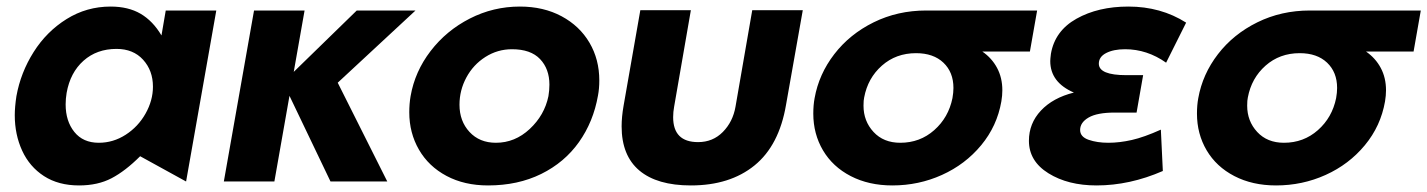

<svg xmlns="http://www.w3.org/2000/svg" viewBox="-20 -553 4349 585"><path d="M335 -404Q386 -404 416 -371Q446 -338 446 -289Q446 -247 423.5 -207Q401 -167 363 -142.5Q325 -118 281 -118Q233 -118 206.5 -151Q180 -184 180 -235Q180 -252 183 -270Q194 -332 234.5 -368Q275 -404 335 -404ZM639 -521H485L472 -445Q446 -489 408.5 -511Q371 -533 317 -533Q244 -533 183 -495Q122 -457 82.5 -394.5Q43 -332 30 -260Q25 -227 25 -202Q25 -143 47.5 -94Q70 -45 114 -16.5Q158 12 221 12Q278 12 320 -10Q362 -32 407 -77L547 0Z M908 -521H754L662 0H816L862 -261L987 0H1160L1009 -301L1246 -521H1067L875 -334Z M1802 -262Q1806 -283 1806 -308Q1806 -372 1776 -423Q1746 -474 1691 -503.5Q1636 -533 1564 -533Q1483 -533 1411.5 -496.5Q1340 -460 1292 -397.5Q1244 -335 1231 -260Q1227 -237 1227 -211Q1227 -148 1256.5 -97Q1286 -46 1340.5 -17Q1395 12 1467 12Q1558 12 1629 -23Q1700 -58 1744 -120Q1788 -182 1802 -262ZM1654 -295Q1654 -278 1651 -260Q1639 -202 1594 -160Q1549 -118 1491 -118Q1441 -118 1410.5 -151Q1380 -184 1380 -234Q1380 -278 1401 -317Q1422 -356 1459 -379.5Q1496 -403 1540 -403Q1597 -403 1625.5 -373Q1654 -343 1654 -295Z M2272 -522 2221 -228Q2213 -182 2182.5 -151Q2152 -120 2107 -120Q2031 -120 2031 -196Q2031 -212 2034 -228L2085 -522H1931L1880 -231Q1874 -197 1874 -168Q1874 -79 1928 -33.5Q1982 12 2085 12Q2204 12 2279 -49Q2354 -110 2375 -234L2426 -522Z M3034 -278Q3034 -262 3031 -244Q3018 -169 2969.5 -110.5Q2921 -52 2850 -20Q2779 12 2699 12Q2627 12 2572 -16.5Q2517 -45 2487.5 -95Q2458 -145 2458 -207Q2458 -233 2462 -254Q2475 -327 2522 -388Q2569 -449 2642 -485Q2715 -521 2802 -521H3140L3118 -396H2973Q3002 -376 3018 -346Q3034 -316 3034 -278ZM2882 -254Q2885 -271 2885 -285Q2885 -333 2854.5 -362Q2824 -391 2771 -391Q2710 -391 2667 -353Q2624 -315 2613 -256Q2611 -248 2611 -231Q2611 -184 2641.5 -151Q2672 -118 2723 -118Q2783 -118 2826.5 -156.5Q2870 -195 2882 -254Z M3357 -118Q3391 -118 3428.5 -126.5Q3466 -135 3517 -158L3523 -32Q3422 12 3321 12Q3234 12 3174.5 -25Q3115 -62 3115 -124Q3115 -177 3151.5 -216Q3188 -255 3252 -271Q3180 -302 3180 -367Q3180 -373 3182 -389Q3194 -459 3260 -496Q3326 -533 3418 -533Q3517 -533 3594 -484L3533 -362Q3475 -403 3408 -403Q3373 -403 3350.5 -391.5Q3328 -380 3328 -359Q3328 -324 3412 -324H3463L3443 -210H3376Q3323 -210 3297 -195Q3271 -180 3271 -157Q3271 -136 3297 -127Q3323 -118 3357 -118Z M4203 -278Q4203 -262 4200 -244Q4187 -169 4138.5 -110.5Q4090 -52 4019 -20Q3948 12 3868 12Q3796 12 3741 -16.5Q3686 -45 3656.5 -95Q3627 -145 3627 -207Q3627 -233 3631 -254Q3644 -327 3691 -388Q3738 -449 3811 -485Q3884 -521 3971 -521H4309L4287 -396H4142Q4171 -376 4187 -346Q4203 -316 4203 -278ZM4051 -254Q4054 -271 4054 -285Q4054 -333 4023.5 -362Q3993 -391 3940 -391Q3879 -391 3836 -353Q3793 -315 3782 -256Q3780 -248 3780 -231Q3780 -184 3810.5 -151Q3841 -118 3892 -118Q3952 -118 3995.5 -156.5Q4039 -195 4051 -254Z"/></svg>

Font: Geom Bold
Style: Bold Italic
Weight: 700
Italic angle: -10°
Version: Version 1.102